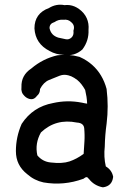

<svg xmlns="http://www.w3.org/2000/svg" viewBox="-20 -756 540 808"><path d="M186 -722.2Q216.8 -741.2 251.5 -734.4Q262.7 -735.8 273.2 -734.4Q283.7 -732.9 293.7 -728.8Q303.7 -724.6 313 -717.8Q335 -701.7 345 -679.4Q355 -657.2 352.5 -629.9Q354.5 -585 327.1 -548.3L326.7 -547.9L326.2 -547.4Q309.6 -532.7 290 -527.1Q270.5 -521.5 248.5 -525.4Q215.8 -525.9 188.5 -541.5Q128.9 -571.8 125 -636.2V-636.7Q125 -699.7 186 -722.2ZM279.3 -663.1Q266.6 -675.3 248 -672.9H247.1H246.6Q226.1 -674.8 209.5 -663.1L208.5 -662.6H208Q188 -656.2 188.5 -637.2Q191.9 -621.6 200.9 -612.1Q210 -602.5 225.1 -597.7Q241.7 -593.8 257.3 -590.8Q270.5 -588.4 281 -598.1Q291.5 -607.9 289.1 -626V-627.4L289.6 -628.9Q295.9 -649.4 279.8 -662.6H279.3ZM222.7 -523.4Q269 -529.3 314.9 -516.6L315.4 -516.1H315.9Q345.2 -502.9 367.4 -483.4Q389.6 -463.9 405 -438.2Q420.4 -412.6 428.7 -381.3V-380.9V-380.4Q433.1 -344.7 433.1 -308.6Q433.1 -272.5 428.7 -236.3Q421.9 -188 420.9 -139.6V-139.2Q416 -95.7 425.3 -55.7Q450.7 -40.5 456.1 -12.7V-11.7V-11.2Q451.7 26.9 414.1 32.2H413.1H412.1Q394.5 28.8 379.9 20Q365.2 11.2 354 -3.4H353.5Q349.1 -10.3 344.5 -10.5Q339.8 -10.7 332 -4.4L331.1 -3.4H330.1Q248.5 26.4 163.1 11.7Q124.5 3.4 94.7 -22.9Q70.8 -41.5 58.8 -65.7Q46.9 -89.8 46.9 -120.1Q46.9 -179.2 70.8 -233.9V-234.4L71.3 -234.9Q118.2 -306.6 203.1 -322.3Q262.7 -335.9 323.2 -324.2H323.7Q335.4 -321.3 346.7 -319.8Q346.2 -334.5 344 -348.9Q341.8 -363.3 338.4 -377.4Q323.2 -404.8 305.2 -419.4Q298.8 -424.3 292.5 -428.2Q286.1 -432.1 280 -434.8Q273.9 -437.5 267.6 -439Q258.3 -441.4 249.5 -441.2Q240.7 -440.9 231.4 -437.5Q211.9 -430.2 186.5 -419.4Q163.1 -409.7 148.4 -381.3Q148.4 -375.5 147 -370.1Q145.5 -364.7 142.6 -360.4Q139.6 -356 135.3 -352.5Q134.3 -351.1 133.5 -350.1Q132.8 -349.1 131.8 -348.1Q127.9 -343.8 123.3 -341.3Q118.7 -338.9 113.8 -338.6Q108.9 -338.4 103.5 -339.8Q98.1 -341.3 93 -344.2Q87.9 -347.2 83 -352.1Q67.4 -366.7 70.3 -389.2Q69.3 -414.6 79.8 -434.1Q90.3 -453.6 111.8 -467.8Q160.6 -509.3 222.2 -523.4ZM303.7 -240.2Q215.3 -258.3 152.3 -198.7Q126 -152.3 137.2 -102.1Q159.2 -75.7 192.9 -72.3Q241.7 -66.4 272.5 -76.7Q302.7 -86.9 332 -108.4Q334 -136.7 335.4 -162.1Q335.9 -168.5 335.9 -175Q335.9 -181.6 335.9 -188.5Q335.9 -195.3 335.4 -201.9Q335 -208.5 334.5 -215.3Q334 -221.2 332 -225.3Q330.1 -229.5 326.4 -232.7Q322.8 -235.8 317.4 -237.8Q312 -239.7 304.2 -240.2Z"/></svg>

Font: NaikaiFont
Style: SemiBold
Weight: 600
Version: Version 1.89